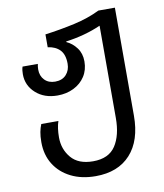

<svg xmlns="http://www.w3.org/2000/svg" viewBox="-87 -607 793 928"><g transform="rotate(-10 310.0 -143.0)"><path d="M308 250Q239 250 187 224Q135 198 106 151.5Q77 105 77 43Q77 14 81 -6.5Q85 -27 92 -44H176Q165 -11 165 35Q165 93 200.5 135Q236 177 308 177Q385 177 418.5 126Q452 75 452 -10V-463Q414 -446 370 -434Q326 -422 280 -416V-413Q309 -400 329.5 -372.5Q350 -345 350 -306Q350 -264 329.5 -232.5Q309 -201 273.5 -183.5Q238 -166 194 -166Q129 -166 87.5 -203.5Q46 -241 46 -296Q46 -305 47 -314.5Q48 -324 51 -333H126Q123 -318 123 -306Q123 -274 142.5 -254Q162 -234 194 -234Q229 -234 248.5 -255.5Q268 -277 268 -309Q268 -354 246.5 -376.5Q225 -399 187 -404V-467Q262 -477 332 -492.5Q402 -508 459 -536H540V-6Q540 116 479 183Q418 250 308 250Z"/></g></svg>

Font: Go Noto Current
Style: Regular
Weight: 400
Designer: Monotype Design Team
Foundry: Monotype Imaging Inc.
Version: Version 2.007; ttfautohint (v1.8) -l 8 -r 50 -G 200 -x 14 -D